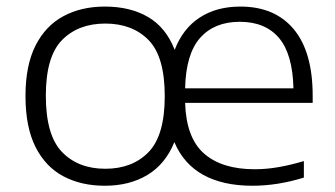

<svg xmlns="http://www.w3.org/2000/svg" viewBox="-20 -570 1045 599"><path d="M307 9.5Q233.5 9.5 177.8 -20Q122 -49.5 90.8 -111.5Q59.5 -173.5 59.5 -270.5Q59.5 -366 90.8 -427.8Q122 -489.5 177.8 -519.5Q233.5 -549.5 307 -549.5Q386.5 -549.5 442.2 -516.8Q498 -484 525 -414.5Q550.5 -481 603 -515.2Q655.5 -549.5 730 -549.5Q837.5 -549.5 896.5 -478.8Q955.5 -408 955.5 -271V-249H557.5Q561 -139.5 616.8 -90.8Q672.5 -42 774.5 -42Q812 -42 850 -48.8Q888 -55.5 928 -67.5V-16Q846 9.5 767.5 9.5Q676 9.5 614.5 -24.2Q553 -58 524 -126.5Q496 -58 440 -24.2Q384 9.5 307 9.5ZM728 -502Q649 -502 604.5 -452Q560 -402 557.5 -294.5H895.5Q893 -401.5 850.2 -451.8Q807.5 -502 728 -502ZM308.5 -43.5Q393 -43.5 443.5 -95.5Q494 -147.5 494 -270Q494 -393.5 443.5 -445Q393 -496.5 308.5 -496.5Q224 -496.5 173.5 -445Q123 -393.5 123 -271.5Q123 -148 173.5 -95.8Q224 -43.5 308.5 -43.5Z"/></svg>

Font: Encode Sans Exp Lt
Style: Regular
Weight: 300
Width: 7
Designer: Multiple Designers
Foundry: Impallari Type
Version: Version 3.002; ttfautohint (v1.8.3) -l 8 -r 50 -G 200 -x 14 